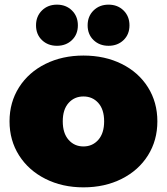

<svg xmlns="http://www.w3.org/2000/svg" viewBox="-20 -796 718 826"><path d="M175.5 -26.5C223.8 -2.2 278.3 10 339 10C400.3 10 455.2 -2.2 503.5 -26.5C551.8 -50.8 589.5 -84.5 616.5 -127.5C643.5 -170.5 657 -219.3 657 -274C657 -328.7 643.5 -377.5 616.5 -420.5C589.5 -463.5 551.8 -497 503.5 -521C455.2 -545 400.3 -557 339 -557C278.3 -557 223.8 -545 175.5 -521C127.2 -497 89.3 -463.5 62 -420.5C34.7 -377.5 21 -328.7 21 -274C21 -219.3 34.7 -170.5 62 -127.5C89.3 -84.5 127.2 -50.8 175.5 -26.5ZM403 -194.5C386.3 -175.5 365 -166 339 -166C313 -166 291.7 -175.5 275 -194.5C258.3 -213.5 250 -240 250 -274C250 -308 258.3 -334.3 275 -353C291.7 -371.7 313 -381 339 -381C365 -381 386.3 -371.7 403 -353C419.7 -334.3 428 -308 428 -274C428 -240 419.7 -213.5 403 -194.5ZM160.5 -623.5C177.5 -607.2 199 -599 225 -599C251 -599 272.5 -607.2 289.5 -623.5C306.5 -639.8 315 -661 315 -687C315 -713 306.5 -734.3 289.5 -751C272.5 -767.7 251 -776 225 -776C199 -776 177.5 -767.7 160.5 -751C143.5 -734.3 135 -713 135 -687C135 -661 143.5 -639.8 160.5 -623.5ZM382.5 -623.5C399.5 -607.2 421 -599 447 -599C473 -599 494.5 -607.2 511.5 -623.5C528.5 -639.8 537 -661 537 -687C537 -713 528.5 -734.3 511.5 -751C494.5 -767.7 473 -776 447 -776C421 -776 399.5 -767.7 382.5 -751C365.5 -734.3 357 -713 357 -687C357 -661 365.5 -639.8 382.5 -623.5Z"/></svg>

Font: Montserrat Custom Black
Style: Regular
Weight: 900
Designer: Julieta Ulanovsky
Foundry: Julieta Ulanovsky
Version: Version 7.200